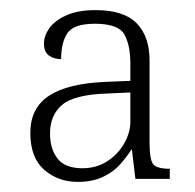

<svg xmlns="http://www.w3.org/2000/svg" viewBox="-20 -740 385 380"><path d="M134 -380Q95 -380 67.5 -404Q40 -428 40 -477Q40 -526 77 -550.5Q114 -575 190 -578L238 -580V-614Q238 -651 226 -672Q214 -693 168 -693Q126 -693 113.5 -674.5Q101 -656 101 -623Q87 -623 77 -630Q67 -637 67 -654Q67 -669 77.5 -684Q88 -699 111 -709.5Q134 -720 169 -720Q225 -720 250.5 -694Q276 -668 276 -620V-457Q276 -426 282.5 -416Q289 -406 316 -406V-386H248L241 -444H240Q232 -431 218.5 -415.5Q205 -400 184 -390Q163 -380 134 -380ZM143 -407Q171 -407 192.5 -421Q214 -435 226 -456.5Q238 -478 238 -499V-557L194 -555Q127 -553 103 -532.5Q79 -512 79 -476Q79 -445 94 -426Q109 -407 143 -407Z"/></svg>

Font: Noto Rashi Hebrew ExtraLight
Style: Regular
Weight: 250
Version: Version 1.006